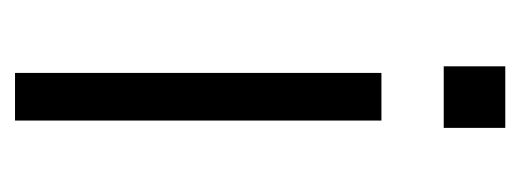

<svg xmlns="http://www.w3.org/2000/svg" viewBox="-244 -466 709 262"><g transform="rotate(90 111.0 -334.5)"><path d="M79 0H144V-500H79ZM70 -585H154V-669H70Z"/></g></svg>

Font: Uncut Sans Book
Style: Regular
Weight: 350
Designer: Kasper Nordkvist
Foundry: UNCUT.wtf
Version: Version 1.304;Glyphs 3.2 (3246)